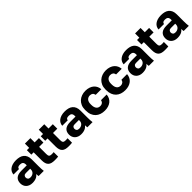

<svg xmlns="http://www.w3.org/2000/svg" viewBox="420 -2231 3824 3824"><g transform="rotate(-45 2332.5 -318.5)"><path d="M215 13Q172 13 138.5 0Q105 -13 82 -35.5Q59 -58 47 -88.5Q35 -119 35 -155Q35 -194 47 -224.5Q59 -255 83.5 -276Q108 -297 144.5 -307.5Q181 -318 230 -318H381V-340Q381 -364 375 -380.5Q369 -397 358 -406.5Q347 -416 331 -420.5Q315 -425 295 -425Q276 -425 262 -422Q248 -419 239 -413Q230 -407 225 -397.5Q220 -388 219 -375H65Q67 -411 83 -441.5Q99 -472 128.5 -494.5Q158 -517 201 -530Q244 -543 300 -543Q353 -543 396 -531.5Q439 -520 470 -494.5Q501 -469 518 -428.5Q535 -388 535 -330V-135Q535 -93 537 -61.5Q539 -30 543 0H397Q395 -17 393.5 -30Q392 -43 392 -62Q380 -46 363.5 -32Q347 -18 325.5 -8Q304 2 276.5 7.5Q249 13 215 13ZM265 -95Q289 -95 310.5 -102.5Q332 -110 347.5 -123.5Q363 -137 372 -156.5Q381 -176 381 -200V-222H260Q226 -222 209.5 -204Q193 -186 193 -162Q193 -133 209.5 -114Q226 -95 265 -95Z M851 6Q801.3 6 765.1 -3.5Q729 -13 706 -35Q683 -57 672 -92.5Q661 -128 661 -180V-404H596V-530H661V-650H815V-530H936V-404H815V-205Q815 -183.4 818 -167.2Q821 -151 829.5 -141Q838 -131 851.6 -126.5Q865.1 -122 886 -122Q901 -122 916 -122.5Q931 -123 946 -125V1Q927 3 906 4.5Q885 6 851 6Z M1242 6Q1192.3 6 1156.1 -3.5Q1120 -13 1097 -35Q1074 -57 1063 -92.5Q1052 -128 1052 -180V-404H987V-530H1052V-650H1206V-530H1327V-404H1206V-205Q1206 -183.4 1209 -167.2Q1212 -151 1220.5 -141Q1229 -131 1242.6 -126.5Q1256.1 -122 1277 -122Q1292 -122 1307 -122.5Q1322 -123 1337 -125V1Q1318 3 1297 4.5Q1276 6 1242 6Z M1588 13Q1545 13 1511.5 0Q1478 -13 1455 -35.5Q1432 -58 1420 -88.5Q1408 -119 1408 -155Q1408 -194 1420 -224.5Q1432 -255 1456.5 -276Q1481 -297 1517.5 -307.5Q1554 -318 1603 -318H1754V-340Q1754 -364 1748 -380.5Q1742 -397 1731 -406.5Q1720 -416 1704 -420.5Q1688 -425 1668 -425Q1649 -425 1635 -422Q1621 -419 1612 -413Q1603 -407 1598 -397.5Q1593 -388 1592 -375H1438Q1440 -411 1456 -441.5Q1472 -472 1501.5 -494.5Q1531 -517 1574 -530Q1617 -543 1673 -543Q1726 -543 1769 -531.5Q1812 -520 1843 -494.5Q1874 -469 1891 -428.5Q1908 -388 1908 -330V-135Q1908 -93 1910 -61.5Q1912 -30 1916 0H1770Q1768 -17 1766.5 -30Q1765 -43 1765 -62Q1753 -46 1736.5 -32Q1720 -18 1698.5 -8Q1677 2 1649.5 7.5Q1622 13 1588 13ZM1638 -95Q1662 -95 1683.5 -102.5Q1705 -110 1720.5 -123.5Q1736 -137 1745 -156.5Q1754 -176 1754 -200V-222H1633Q1599 -222 1582.5 -204Q1566 -186 1566 -162Q1566 -133 1582.5 -114Q1599 -95 1638 -95Z M2253 13Q2194 13 2144.5 -4Q2095 -21 2059 -55Q2023 -89 2003 -140Q1983 -191 1983 -260V-280Q1983 -343 2004.5 -392Q2026 -441 2062.5 -474.5Q2099 -508 2148.5 -525.5Q2198 -543 2253 -543Q2313 -543 2358.5 -527Q2404 -511 2435 -483.5Q2466 -456 2483 -419Q2500 -382 2503 -340H2345Q2341 -358 2334 -372Q2327 -386 2315.5 -395.5Q2304 -405 2289 -410Q2274 -415 2253 -415Q2229 -415 2208.5 -406.5Q2188 -398 2173 -381.5Q2158 -365 2149.5 -339.5Q2141 -314 2141 -280V-260Q2141 -223 2149 -196Q2157 -169 2171.5 -151Q2186 -133 2207 -124.5Q2228 -116 2253 -116Q2288 -116 2312.5 -134.5Q2337 -153 2345 -190H2503Q2500 -143 2481 -105.5Q2462 -68 2429.5 -41.5Q2397 -15 2352.5 -1Q2308 13 2253 13Z M2828 13Q2769 13 2719.5 -4Q2670 -21 2634 -55Q2598 -89 2578 -140Q2558 -191 2558 -260V-280Q2558 -343 2579.5 -392Q2601 -441 2637.5 -474.5Q2674 -508 2723.5 -525.5Q2773 -543 2828 -543Q2888 -543 2933.5 -527Q2979 -511 3010 -483.5Q3041 -456 3058 -419Q3075 -382 3078 -340H2920Q2916 -358 2909 -372Q2902 -386 2890.5 -395.5Q2879 -405 2864 -410Q2849 -415 2828 -415Q2804 -415 2783.5 -406.5Q2763 -398 2748 -381.5Q2733 -365 2724.5 -339.5Q2716 -314 2716 -280V-260Q2716 -223 2724 -196Q2732 -169 2746.5 -151Q2761 -133 2782 -124.5Q2803 -116 2828 -116Q2863 -116 2887.5 -134.5Q2912 -153 2920 -190H3078Q3075 -143 3056 -105.5Q3037 -68 3004.5 -41.5Q2972 -15 2927.5 -1Q2883 13 2828 13Z M3318 13Q3275 13 3241.5 0Q3208 -13 3185 -35.5Q3162 -58 3150 -88.5Q3138 -119 3138 -155Q3138 -194 3150 -224.5Q3162 -255 3186.5 -276Q3211 -297 3247.5 -307.5Q3284 -318 3333 -318H3484V-340Q3484 -364 3478 -380.5Q3472 -397 3461 -406.5Q3450 -416 3434 -420.5Q3418 -425 3398 -425Q3379 -425 3365 -422Q3351 -419 3342 -413Q3333 -407 3328 -397.5Q3323 -388 3322 -375H3168Q3170 -411 3186 -441.5Q3202 -472 3231.5 -494.5Q3261 -517 3304 -530Q3347 -543 3403 -543Q3456 -543 3499 -531.5Q3542 -520 3573 -494.5Q3604 -469 3621 -428.5Q3638 -388 3638 -330V-135Q3638 -93 3640 -61.5Q3642 -30 3646 0H3500Q3498 -17 3496.5 -30Q3495 -43 3495 -62Q3483 -46 3466.5 -32Q3450 -18 3428.5 -8Q3407 2 3379.5 7.5Q3352 13 3318 13ZM3368 -95Q3392 -95 3413.5 -102.5Q3435 -110 3450.5 -123.5Q3466 -137 3475 -156.5Q3484 -176 3484 -200V-222H3363Q3329 -222 3312.5 -204Q3296 -186 3296 -162Q3296 -133 3312.5 -114Q3329 -95 3368 -95Z M3954 6Q3904.3 6 3868.1 -3.5Q3832 -13 3809 -35Q3786 -57 3775 -92.5Q3764 -128 3764 -180V-404H3699V-530H3764V-650H3918V-530H4039V-404H3918V-205Q3918 -183.4 3921 -167.2Q3924 -151 3932.5 -141Q3941 -131 3954.6 -126.5Q3968.1 -122 3989 -122Q4004 -122 4019 -122.5Q4034 -123 4049 -125V1Q4030 3 4009 4.5Q3988 6 3954 6Z M4300 13Q4257 13 4223.5 0Q4190 -13 4167 -35.5Q4144 -58 4132 -88.5Q4120 -119 4120 -155Q4120 -194 4132 -224.5Q4144 -255 4168.5 -276Q4193 -297 4229.5 -307.5Q4266 -318 4315 -318H4466V-340Q4466 -364 4460 -380.5Q4454 -397 4443 -406.5Q4432 -416 4416 -420.5Q4400 -425 4380 -425Q4361 -425 4347 -422Q4333 -419 4324 -413Q4315 -407 4310 -397.5Q4305 -388 4304 -375H4150Q4152 -411 4168 -441.5Q4184 -472 4213.5 -494.5Q4243 -517 4286 -530Q4329 -543 4385 -543Q4438 -543 4481 -531.5Q4524 -520 4555 -494.5Q4586 -469 4603 -428.5Q4620 -388 4620 -330V-135Q4620 -93 4622 -61.5Q4624 -30 4628 0H4482Q4480 -17 4478.5 -30Q4477 -43 4477 -62Q4465 -46 4448.5 -32Q4432 -18 4410.5 -8Q4389 2 4361.5 7.5Q4334 13 4300 13ZM4350 -95Q4374 -95 4395.5 -102.5Q4417 -110 4432.5 -123.5Q4448 -137 4457 -156.5Q4466 -176 4466 -200V-222H4345Q4311 -222 4294.5 -204Q4278 -186 4278 -162Q4278 -133 4294.5 -114Q4311 -95 4350 -95Z"/></g></svg>

Font: Golos Text VF
Style: Regular
Weight: 400
Designer: A.Korolkova, Vitaly Kuzmin
Foundry: ParaType Ltd
Version: Version 2.003